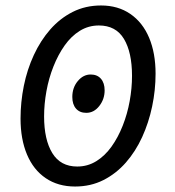

<svg xmlns="http://www.w3.org/2000/svg" viewBox="-20 -669 640 701"><path d="M254 12Q192 12 147 -18.5Q102 -49 78.5 -105Q55 -161 55 -236Q55 -296 67 -355.5Q79 -415 103.5 -468Q128 -521 163.5 -561.5Q199 -602 245.5 -625.5Q292 -649 349 -649Q411 -649 456 -618Q501 -587 524.5 -531Q548 -475 548 -400Q548 -340 535.5 -280.5Q523 -221 499 -168.5Q475 -116 439.5 -75.5Q404 -35 357.5 -11.5Q311 12 254 12ZM262 -61Q300 -61 331.5 -80.5Q363 -100 387 -133.5Q411 -167 428 -210Q445 -253 453.5 -300Q462 -347 462 -392Q462 -478 432.5 -527Q403 -576 341 -576Q303 -576 271.5 -556.5Q240 -537 216 -503Q192 -469 175 -426Q158 -383 149.5 -336Q141 -289 141 -244Q141 -159 171 -110Q201 -61 262 -61ZM295 -257Q271 -257 257.5 -272.5Q244 -288 244 -315Q244 -349 264 -373Q284 -397 311 -397Q335 -397 348.5 -381.5Q362 -366 362 -339Q362 -307 342.5 -282Q323 -257 295 -257Z"/></svg>

Font: Source Code Pro ExtraLight Medium
Style: Italic
Weight: 500
Italic angle: -11°
Monospace: yes
Version: Version 1.016;hotconv 1.0.116;makeotfexe 2.5.65601